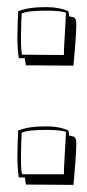

<svg xmlns="http://www.w3.org/2000/svg" viewBox="-20 -491 245 541"><path d="M50 -327H33Q29 -352 29 -388L30 -433Q31 -443 31 -459Q59 -471 109 -471Q147 -471 173 -459L175 -445Q178 -444 184 -443Q190 -442 192.5 -437.5Q195 -433 195 -422Q195 -403 192 -364.5Q189 -326 187 -306L53 -307ZM160 -338Q160 -352 163 -401Q166 -450 166 -455Q153 -461 109 -461Q58 -461 41 -453Q41 -441 40 -432L39 -383Q39 -348 42 -337L160 -336ZM50 9H33Q29 -16 29 -52L30 -97Q31 -107 31 -123Q59 -135 109 -135Q148 -135 173 -123L175 -109Q178 -108 184 -107Q190 -106 192.5 -101.5Q195 -97 195 -86Q195 -67 192 -28.5Q189 10 187 30L53 29ZM160 -2Q160 -16 163 -65Q166 -114 166 -119Q153 -125 109 -125Q58 -125 41 -117Q41 -105 40 -96L39 -47Q39 -12 42 -1L45 0H160Z"/></svg>

Font: Londrina Shadow
Style: Regular
Weight: 400
Designer: Marcelo Magalhaes
Foundry: Marcelo Magalhães
Version: Version 1.002